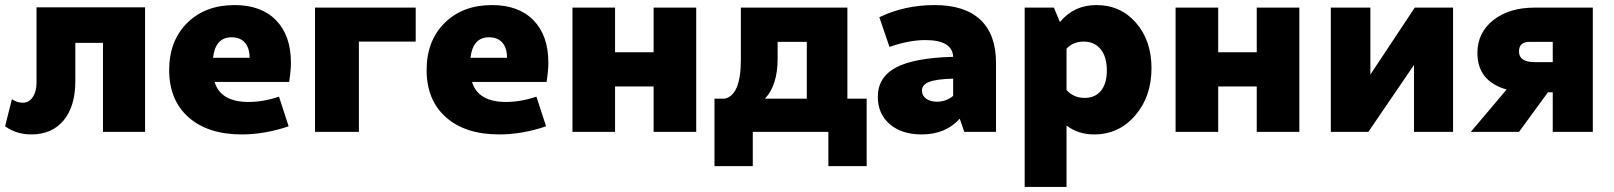

<svg xmlns="http://www.w3.org/2000/svg" viewBox="-34 -520 6362 757"><path d="M89 10Q31 10 -14 -22L13 -129Q33 -115 56 -115Q80 -115 95 -137Q110 -159 110 -194V-491H538V0H372V-351H263V-200Q263 -101 217 -45.5Q171 10 89 10Z M919 10Q786 10 709.5 -57.5Q633 -125 633 -244Q633 -359 704 -429.5Q775 -500 891 -500Q996 -500 1054.5 -440Q1113 -380 1113 -273Q1113 -241 1106 -197H812Q836 -118 946 -118Q1004 -118 1066 -139L1104 -22Q1010 10 919 10ZM879 -373Q815 -373 806 -292H950Q950 -331 931.5 -352Q913 -373 879 -373Z M1208 0V-490H1605V-356H1381V0Z M1934 10Q1801 10 1724.5 -57.5Q1648 -125 1648 -244Q1648 -359 1719 -429.5Q1790 -500 1906 -500Q2011 -500 2069.5 -440Q2128 -380 2128 -273Q2128 -241 2121 -197H1827Q1851 -118 1961 -118Q2019 -118 2081 -139L2119 -22Q2025 10 1934 10ZM1894 -373Q1830 -373 1821 -292H1965Q1965 -331 1946.5 -352Q1928 -373 1894 -373Z M2223 0V-490H2391V-314H2543V-490H2711V0H2543V-179H2391V0Z M2783 135V-131H2822Q2887 -143 2887 -285V-490H3307V-131H3383V135H3232V0H2934V135ZM3032 -289Q3032 -184 2982 -131H3147V-355H3032Z M3600 10Q3521 10 3474 -30.5Q3427 -71 3427 -138Q3427 -216 3499 -254Q3571 -292 3724 -296Q3721 -362 3614 -362Q3550 -362 3473 -335L3433 -452Q3532 -500 3651 -500Q3770 -500 3831.5 -442Q3893 -384 3893 -272V0H3768L3750 -52Q3694 10 3600 10ZM3601 -163Q3601 -143 3617.5 -131Q3634 -119 3660 -119Q3696 -119 3724 -142V-210Q3657 -208 3629 -197Q3601 -186 3601 -163Z M4006 217V-490H4121L4145 -433Q4200 -500 4289 -500Q4384 -500 4445 -430Q4506 -360 4506 -251Q4506 -139 4441.5 -64.5Q4377 10 4280 10Q4217 10 4171 -25V217ZM4171 -328V-165Q4199 -134 4243 -134Q4284 -134 4307 -162.5Q4330 -191 4330 -242Q4330 -296 4305.5 -326Q4281 -356 4239 -356Q4197 -356 4171 -328Z M4601 0V-490H4769V-314H4921V-490H5089V0H4921V-179H4769V0Z M5213 0V-490H5369V-226L5544 -490H5695V0H5541V-264L5361 0Z M5765 0 5906 -167Q5791 -200 5791 -311Q5791 -391 5853.5 -440.5Q5916 -490 6017 -490H6246V0H6088V-156H6069L5955 0ZM6017 -275H6088V-355H5996Q5955 -355 5955 -317Q5955 -275 6017 -275Z"/></svg>

Font: Cantarell Extra Bold
Style: Regular
Weight: 800
Designer: Dave Crossland, Nikolaus Waxweiler, Florian Fecher, Jacques Le Bailly, Eben Sorkin, Alexei Vanyashin, Alexios Zavras, Em
Version: Version 0.303